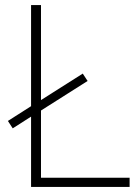

<svg xmlns="http://www.w3.org/2000/svg" viewBox="-20 -785 550 754"><path d="M102 -51V-327L30 -281L11 -310L102 -368V-765H141V-392L305 -496L324 -467L141 -351V-87H489V-51Z"/></svg>

Font: Noto Sans Tamil UI ExtraLight
Style: Regular
Weight: 200
Designer: Jelle Bosma - Monotype Design Team
Foundry: Monotype Imaging Inc.
Version: Version 2.004; ttfautohint (v1.8.4.7-5d5b)